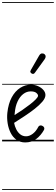

<svg xmlns="http://www.w3.org/2000/svg" viewBox="-25 -1349 534 1832"><path d="M216 10Q167.5 10 132.8 -14.8Q98 -39.5 77 -80.8Q56 -122 48 -172Q40 -222 45 -272Q54.5 -360 86.8 -419.8Q119 -479.5 167 -510.2Q215 -541 270.5 -541Q306.5 -541 338 -527Q369.5 -513 389 -490.5Q408.5 -468 408.5 -442Q408.5 -413.5 379.8 -379.5Q351 -345.5 305.5 -310Q260 -274.5 208 -240.2Q156 -206 109.5 -176.5Q115.5 -144.5 130.2 -115Q145 -85.5 168.5 -67Q192 -48.5 224 -48.5Q255.5 -48.5 287.2 -72.2Q319 -96 341 -139.5Q346 -149 357.5 -151.8Q369 -154.5 381.5 -147Q394 -140.5 397 -129.5Q400 -118.5 394.5 -109Q366 -58 322.2 -24Q278.5 10 216 10ZM114 -251Q149.5 -273 188.5 -299.8Q227.5 -326.5 261.5 -353Q295.5 -379.5 316.8 -401.5Q338 -423.5 338 -435.5Q338 -449 321 -463Q304 -477 267.5 -477Q230 -477 197.5 -452.5Q165 -428 143 -381.5Q121 -335 115.5 -269ZM216 10Q167.5 10 132.8 -14.8Q98 -39.5 77 -80.8Q56 -122 48 -172Q40 -222 45 -272Q54.5 -360 86.8 -419.8Q119 -479.5 167 -510.2Q215 -541 270.5 -541Q306.5 -541 338 -527Q369.5 -513 389 -490.5Q408.5 -468 408.5 -442Q408.5 -413.5 379.8 -379.5Q351 -345.5 305.5 -310Q260 -274.5 208 -240.2Q156 -206 109.5 -176.5Q115.5 -144.5 130.2 -115Q145 -85.5 168.5 -67Q192 -48.5 224 -48.5Q255.5 -48.5 287.2 -72.2Q319 -96 341 -139.5Q346 -149 357.5 -151.8Q369 -154.5 381.5 -147Q394 -140.5 397 -129.5Q400 -118.5 394.5 -109Q366 -58 322.2 -24Q278.5 10 216 10ZM114 -251Q149.5 -273 188.5 -299.8Q227.5 -326.5 261.5 -353Q295.5 -379.5 316.8 -401.5Q338 -423.5 338 -435.5Q338 -449 321 -463Q304 -477 267.5 -477Q230 -477 197.5 -452.5Q165 -428 143 -381.5Q121 -335 115.5 -269ZM277.5 -647.5Q269.5 -652.5 265.5 -660Q261.5 -667.5 270.5 -683L347.5 -817Q360 -838.5 375.2 -839.2Q390.5 -840 399.5 -832.5Q411 -822 410.5 -809.2Q410 -796.5 401.5 -784.5L309 -656.5Q300 -644 292.2 -643.8Q284.5 -643.5 277.5 -647.5ZM-5 455H488.5V463H-5ZM-5 -16H488.5V0H-5ZM-5 -549H488.5V-541H-5ZM-5 -1329H488.5V-1321H-5Z"/></svg>

Font: Edu SA Dotted Guide
Style: Regular
Weight: 400
Designer: Tina and Corey Anderson, Eben Sorkin, Mirko Velimirovic
Foundry: Google for Education
Version: Version 2.000